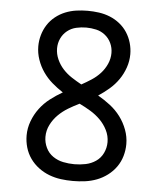

<svg xmlns="http://www.w3.org/2000/svg" viewBox="-53 -789 707 844"><g transform="rotate(5 300.0 -367.5)"><path d="M300 8Q273 8 246.5 4.5Q220 1 195 -8.5Q170 -18 148 -34.5Q126 -51 110.5 -73Q95 -95 87.5 -121Q80 -147 80 -174Q80 -206 91.5 -237Q103 -268 122.5 -294Q142 -320 168 -340Q194 -360 222 -376Q196 -393 173.5 -412.5Q151 -432 134 -456.5Q117 -481 107 -510Q97 -539 97 -569Q97 -594 104 -618.5Q111 -643 124.5 -664Q138 -685 158 -701Q178 -717 201.5 -726.5Q225 -736 250 -739.5Q275 -743 300 -743Q325 -743 350 -739.5Q375 -736 398.5 -726.5Q422 -717 442 -701Q462 -685 475.5 -664Q489 -643 496 -618.5Q503 -594 503 -569Q503 -539 493 -510Q483 -481 466 -456.5Q449 -432 426.5 -412.5Q404 -393 378 -376Q406 -360 432 -340Q458 -320 477.5 -294Q497 -268 508.5 -237Q520 -206 520 -174Q520 -147 512.5 -121Q505 -95 489.5 -73Q474 -51 452 -34.5Q430 -18 405 -8.5Q380 1 353.5 4.5Q327 8 300 8ZM300 -418Q322 -430 343.5 -444Q365 -458 382 -476.5Q399 -495 409.5 -518.5Q420 -542 420 -567Q420 -590 410.5 -610.5Q401 -631 383.5 -645Q366 -659 344 -664Q322 -669 300 -669Q278 -669 256 -664Q234 -659 216.5 -645Q199 -631 189.5 -610.5Q180 -590 180 -567Q180 -542 190.5 -518.5Q201 -495 218 -476.5Q235 -458 256.5 -444Q278 -430 300 -418ZM300 -66Q325 -66 349.5 -71Q374 -76 394.5 -90Q415 -104 426 -127Q437 -150 437 -175Q437 -203 424.5 -228Q412 -253 392.5 -272.5Q373 -292 349 -306.5Q325 -321 300 -333Q275 -321 251 -306.5Q227 -292 207.5 -272.5Q188 -253 175.5 -228Q163 -203 163 -175Q163 -150 174 -127Q185 -104 205.5 -90Q226 -76 250.5 -71Q275 -66 300 -66Z"/></g></svg>

Font: Iosevka Extended
Style: Regular
Weight: 400
Width: 7
Monospace: yes
Designer: Belleve Invis
Foundry: Belleve Invis
Version: Version 32.5.0; ttfautohint (v1.8.4)